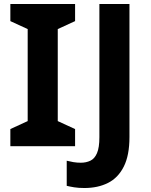

<svg xmlns="http://www.w3.org/2000/svg" viewBox="-20 -734 760 964"><path d="M357 0H32V-86L119 -126V-588L32 -628V-714H357V-628L270 -588V-126L357 -86ZM403.6 210Q374.6 210 352.8 206.5Q331 203 315 199V73Q330.8 77 348.5 80Q366.3 83 386 83Q412 83 433.5 73Q455 63 467 35Q479 7 479 -45V-714H630V-46Q630 46 601.5 102.5Q573 159 522.2 184.5Q471.4 210 403.6 210Z"/></svg>

Font: Noto Sans Myanmar
Style: Regular
Weight: 400
Designer: Monotype Design Team
Foundry: Monotype Imaging Inc.
Version: Version 2.107